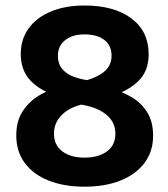

<svg xmlns="http://www.w3.org/2000/svg" viewBox="-20 -665 614 701"><path d="M204.9 -348 271 -365.8Q327.5 -377.7 357.4 -400.9Q387.3 -424 387.3 -461.8Q387.3 -498.7 361.1 -519.1Q334.9 -539.5 288.3 -539.5Q244.3 -539.5 217.8 -518.3Q191.3 -497 191.3 -461.4Q191.3 -433 206.6 -414Q222 -395 248.9 -384.9Q275.9 -374.8 309 -370.8L388.4 -340.8Q425.5 -330.7 460.1 -310.5Q494.8 -290.4 516.9 -256Q539 -221.7 539 -169.2Q539 -111.7 507.3 -69.8Q475.6 -28 419.5 -5.7Q363.5 16.6 288.3 16.6Q213.9 16.6 157.7 -5.7Q101.5 -28 70.5 -69.8Q39.4 -111.7 39.4 -170.9Q39.4 -224.2 64 -260.7Q88.7 -297.2 126.5 -318.7Q164.3 -340.3 204.9 -348ZM393.7 -317.7 307.8 -289.3Q243.8 -280 210.4 -249.9Q177 -219.8 177 -177Q177 -135.7 207.2 -112.6Q237.4 -89.5 288.3 -89.5Q339.2 -89.5 370.3 -112.1Q401.3 -134.7 401.3 -177.3Q401.3 -224.8 358.4 -253.7Q315.4 -282.5 240.2 -286.8L193.5 -314Q130.5 -330.7 93.2 -368.8Q55.8 -406.9 55.8 -467.1Q55.8 -522.3 85.2 -562.2Q114.5 -602 166.8 -623.4Q219.2 -644.9 288.3 -644.9Q397.3 -644.9 460.1 -597.5Q522.8 -550.2 522.8 -467.2Q522.8 -405.6 485.4 -369.3Q447.9 -332.9 393.7 -317.7Z"/></svg>

Font: Baloo Bhaina 2
Style: Regular
Weight: 400
Designer: Yesha Goshar, Manish Minz, Shuchita Grover and Ek Type
Foundry: Ek Type
Version: Version 1.700